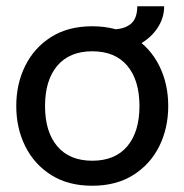

<svg xmlns="http://www.w3.org/2000/svg" viewBox="-20 -584 590 614"><path d="M275 10Q198 10 143.8 -24.2Q89.5 -58.5 60.8 -116.2Q32 -174 32 -245Q32 -316 60.8 -373.8Q89.5 -431.5 143.8 -465.8Q198 -500 275 -500Q351.5 -500 406 -465.8Q460.5 -431.5 489.2 -373.8Q518 -316 518 -245Q518 -174 489.2 -116.2Q460.5 -58.5 406 -24.2Q351.5 10 275 10ZM275 -70Q348 -70 387 -116.2Q426 -162.5 426 -245Q426 -327.5 387 -373.8Q348 -420 275 -420Q202.5 -420 163.2 -373.8Q124 -327.5 124 -245Q124 -162.5 163.2 -116.2Q202.5 -70 275 -70ZM339 -421V-490Q376.5 -490 397.8 -507.2Q419 -524.5 419 -564H505Q505 -526 483 -493.5Q461 -461 423.5 -441Q386 -421 339 -421Z"/></svg>

Font: Cabin Resolve
Style: Regular-Resolve
Weight: 400
Designer: Pablo Impallari
Foundry: Pablo Impallari. http://www.impallari.com Igino Marini. http://www.ikern.com
Version: Version 3.001